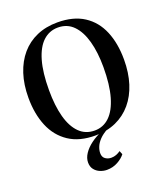

<svg xmlns="http://www.w3.org/2000/svg" viewBox="-175 -869 1056 1229"><g transform="rotate(-20 353.5 -254.0)"><path d="M347.5 11.5Q237.5 12 165.8 -35.8Q94 -83.5 59 -167.8Q24 -252 24 -362Q24 -451.5 47.5 -523.5Q71 -595.5 115 -646.8Q159 -698 221.5 -725.2Q284 -752.5 362.5 -752.5Q471.5 -752.5 542.5 -706.2Q613.5 -660 648.2 -577Q683 -494 683 -383Q683 -294 660 -221.2Q637 -148.5 593 -96.5Q549 -44.5 487 -16.5Q425 11.5 347.5 11.5ZM352.5 -20Q411 -20 453.5 -60.8Q496 -101.5 519.2 -182.2Q542.5 -263 542.5 -383Q542.5 -484 521.5 -560Q500.5 -636 459 -678.2Q417.5 -720.5 354.5 -720.5Q296 -720.5 253.2 -681Q210.5 -641.5 187.5 -562Q164.5 -482.5 164.5 -362.5Q164.5 -257 185.2 -180.2Q206 -103.5 247.8 -61.8Q289.5 -20 352.5 -20ZM339.5 243.5Q316.5 243.5 293.8 234.2Q271 225 256 206Q241 187 241 158Q241 128 260.5 98.5Q280 69 314.5 43.2Q349 17.5 394 -1L409 -5L430.5 -1Q395 18.5 374 40.5Q353 62.5 343.8 85Q334.5 107.5 334.5 128.5Q334.5 155 352 167.5Q369.5 180 392.5 180Q410.5 180 426.5 173.8Q442.5 167.5 455.5 158L465.5 182.5Q448.5 205.5 414.8 224.5Q381 243.5 339.5 243.5Z"/></g></svg>

Font: Merriweather 120pt SemiBold
Style: Regular
Weight: 600
Version: Version 2.100